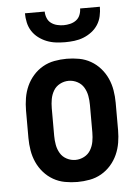

<svg xmlns="http://www.w3.org/2000/svg" viewBox="-53 -782 607 832"><g transform="rotate(-5 250.0 -366.0)"><path d="M250 8Q223 8 196 3Q169 -2 145.5 -15.5Q122 -29 104 -49.5Q86 -70 75 -94.5Q64 -119 59.5 -146Q55 -173 55 -200V-320Q55 -347 59.5 -374Q64 -401 75 -425.5Q86 -450 104 -470.5Q122 -491 145.5 -504.5Q169 -518 196 -523Q223 -528 250 -528Q277 -528 304 -523Q331 -518 354.5 -504.5Q378 -491 396 -470.5Q414 -450 425 -425.5Q436 -401 440.5 -374Q445 -347 445 -320V-200Q445 -173 440.5 -146Q436 -119 425 -94.5Q414 -70 396 -49.5Q378 -29 354.5 -15.5Q331 -2 304 3Q277 8 250 8ZM250 -88Q270 -88 288 -97.5Q306 -107 316 -124Q326 -141 329.5 -160.5Q333 -180 333 -200V-320Q333 -340 329.5 -359.5Q326 -379 316 -396Q306 -413 288 -422.5Q270 -432 250 -432Q230 -432 212 -422.5Q194 -413 184 -396Q174 -379 170.5 -359.5Q167 -340 167 -320V-200Q167 -180 170.5 -160.5Q174 -141 184 -124Q194 -107 212 -97.5Q230 -88 250 -88ZM250 -600Q230 -600 209.5 -602.5Q189 -605 170 -612.5Q151 -620 134.5 -632.5Q118 -645 107 -662Q96 -679 91.5 -699.5Q87 -720 87 -740H173Q173 -726 178.5 -712Q184 -698 195.5 -689.5Q207 -681 221.5 -677.5Q236 -674 250 -674Q264 -674 278.5 -677.5Q293 -681 304.5 -689.5Q316 -698 321.5 -712Q327 -726 327 -740H413Q413 -720 408.5 -699.5Q404 -679 393 -662Q382 -645 365.5 -632.5Q349 -620 330 -612.5Q311 -605 290.5 -602.5Q270 -600 250 -600Z"/></g></svg>

Font: Iosevka Curly Slab
Style: Bold
Weight: 700
Monospace: yes
Designer: Belleve Invis
Foundry: Belleve Invis
Version: Version 22.1.2; ttfautohint (v1.8.4)